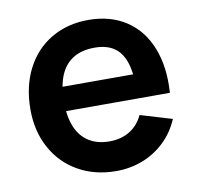

<svg xmlns="http://www.w3.org/2000/svg" viewBox="-68 -626 738 712"><g transform="rotate(-10 301.0 -270.0)"><path d="M315.3 15Q234.3 15 171.9 -20.3Q109.5 -55.7 74.8 -119.3Q40 -182.9 40 -264.2Q40 -351.3 73.9 -417.2Q107.8 -483.2 168.8 -519.1Q229.7 -555 308.7 -555Q391.5 -555 450.7 -516Q509.9 -477.1 538.3 -404.9Q566.8 -332.8 560.1 -236.3H440.5V-280.3Q440.2 -339.5 426.6 -376.6Q413.1 -413.7 385.2 -431.7Q357.4 -449.7 313.7 -449.7Q264.8 -449.7 232.2 -429.2Q199.6 -408.8 183.5 -368.9Q167.5 -329 167.5 -270Q167.5 -215.2 183.5 -176.7Q199.6 -138.2 231.3 -118Q263.1 -97.8 308.7 -97.8Q352.7 -97.8 385.1 -117.6Q417.5 -137.4 435 -174.8L554.2 -139Q533.8 -90.9 497.7 -56.2Q461.5 -21.4 414.5 -3.2Q367.4 15 315.3 15ZM129.5 -236.3V-327.5H501.2V-236.3Z"/></g></svg>

Font: Manrope
Style: Regular
Weight: 400
Designer: Mikhail Sharanda
Foundry: Mikhail Sharanda
Version: Version 4.503